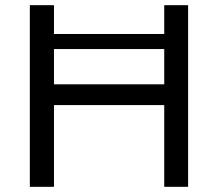

<svg xmlns="http://www.w3.org/2000/svg" viewBox="-20 -720 840 740"><path d="M613 -315H188V0H95V-700H188V-589H613V-700H705V0H613ZM613 -395V-531H188V-395Z"/></svg>

Font: Goli
Style: Regular
Weight: 400
Designer: jaikishan Patel
Foundry: MagicType
Version: Version 1.000